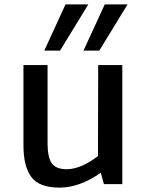

<svg xmlns="http://www.w3.org/2000/svg" viewBox="-20 -840 668 876"><path d="M383 -820 254 -609H182L279 -820ZM433 -609H361L458 -820H562ZM427 -128 428 -543H538V0H454L440 -52Q343 16 252 16Q158 16 122.5 -33Q87 -82 87 -176V-543H197V-187Q197 -123 216 -95.5Q235 -68 284 -68Q349 -68 427 -128Z"/></svg>

Font: Martel Sans DemiBold
Style: Regular
Weight: 600
Designer: Dan Reynolds and Mathieu Réguer
Foundry: Dan Reynolds and Mathieu Réguer
Version: Version 1.001;PS 001.001;hotconv 1.0.70;makeotf.lib2.5.58329